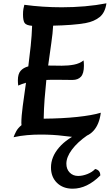

<svg xmlns="http://www.w3.org/2000/svg" viewBox="-20 -818 666 1160"><path d="M62 11Q67 -4 77.5 -24Q88 -44 110 -62Q109 -68 109 -75Q109 -114 117.5 -178Q126 -242 137 -318Q112 -311 90 -301Q89 -309 88.5 -317.5Q88 -326 88 -333Q88 -371 104.5 -390Q121 -409 151 -417Q159 -478 165.5 -540.5Q172 -603 174 -662Q138 -665 128.5 -679.5Q119 -694 119 -731Q119 -750 121.5 -764.5Q124 -779 127 -789Q238 -774 353 -774Q424 -774 493 -780Q562 -786 623 -798Q615 -741 581.5 -714.5Q548 -688 499 -679Q463 -672 409.5 -668Q356 -664 301 -663Q299 -620 290 -558Q281 -496 271 -422Q293 -422 315.5 -421.5Q338 -421 353 -421Q393 -421 427 -427.5Q461 -434 485 -453Q486 -445 486.5 -437Q487 -429 487 -421Q487 -374 469 -354.5Q451 -335 418 -335Q395 -335 371.5 -335.5Q348 -336 323 -336Q308 -336 292 -336Q276 -336 260 -335Q254 -279 249.5 -220Q245 -161 244 -101Q357 -102 446.5 -111.5Q536 -121 589 -137Q580 -66 544.5 -27.5Q509 11 457 11Q424 11 363 3Q302 -5 225 -5Q185 -5 144 -1.5Q103 2 62 11ZM555 203Q586 210 586 242Q506 322 419 322Q360 322 324 286.5Q288 251 288 194Q288 130 336.5 73.5Q385 17 473 -20L507 0Q448 41 414.5 86Q381 131 381 171Q381 204 401 224.5Q421 245 452 245Q479 245 508 233.5Q537 222 555 203Z"/></svg>

Font: Merienda SemiBold
Style: Regular
Weight: 600
Designer: Eduardo Rodriguez Tunni
Foundry: Eduardo Rodriguez Tunni
Version: Version 2.001; ttfautohint (v1.8.4.7-5d5b)